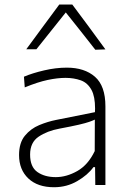

<svg xmlns="http://www.w3.org/2000/svg" viewBox="-20 -796 557 826"><path d="M212.5 9.5Q142 9.5 102 -28.2Q62 -66 62 -129Q62 -181.5 87 -212Q112 -242.5 148.8 -257.8Q185.5 -273 221 -280L388.5 -313.5Q389 -321.5 389 -329Q389 -380.5 374 -408.5Q357 -440 327.2 -450.5Q297.5 -461 262 -461Q227.5 -461 185 -452Q142.5 -443 86.5 -420L83 -466Q119.5 -481.5 169.8 -493.2Q220 -505 267.5 -505Q343.5 -505 388.5 -465.8Q433.5 -426.5 433.5 -338.5V0H390L389 -77H382Q357.5 -43 312.2 -16.8Q267 9.5 212.5 9.5ZM220 -34Q266 -34 312.5 -60.2Q359 -86.5 387.5 -146L388 -281.5Q379 -277 364 -271.8Q349 -266.5 319 -259.5Q289 -252.5 235.5 -242.5Q183.5 -233 146.5 -208.2Q109.5 -183.5 109.5 -131Q109.5 -78 140.8 -56Q172 -34 220 -34ZM390 -582Q358 -623 326.5 -662.8Q295 -702.5 263 -742.5Q231 -702.5 200 -663.5Q168.5 -624 136.5 -584H93Q128 -632 164 -680.5Q199.5 -728.5 235 -776.5H291Q326.5 -728.5 362.5 -680.5Q398 -632 433.5 -583.5Z"/></svg>

Font: Heraclito ExtraLight
Style: Regular
Weight: 200
Designer: Kostas Bartsokas (font) & Cristiano Sobral (main changes)
Foundry: Kostas Bartsokas (font) & Cristiano Sobral (main changes)
Version: Version 1.00;July 8, 2020;FontCreator 13.0.0.2655 64-bit